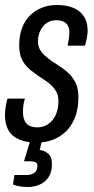

<svg xmlns="http://www.w3.org/2000/svg" viewBox="-27 -559 375 769"><path d="M123 12Q86 12 61.5 4Q37 -4 22 -18Q7 -32 0 -52.5Q-7 -73 -7 -98Q-7 -113 -4.5 -130Q-2 -147 3 -164H73Q68 -150 66.5 -136Q65 -122 65 -110Q65 -91 71 -77Q77 -63 89.5 -56Q102 -49 122 -49Q141 -49 156.5 -56.5Q172 -64 183.5 -78Q195 -92 201 -111.5Q207 -131 207 -154Q207 -175 199.5 -189.5Q192 -204 180.5 -215.5Q169 -227 154.5 -236.5Q140 -246 125 -256Q111 -266 97.5 -276.5Q84 -287 73 -301Q62 -315 56 -333.5Q50 -352 50 -377Q50 -416 61 -446Q72 -476 92.5 -496.5Q113 -517 140.5 -528Q168 -539 201 -539Q231 -539 254 -532Q277 -525 292.5 -512Q308 -499 316 -480Q324 -461 324 -436Q324 -423 321 -407.5Q318 -392 313 -376H244Q249 -403 250 -413Q251 -423 251 -428Q251 -446 244.5 -457Q238 -468 226 -473Q214 -478 199 -478Q180 -478 166 -470.5Q152 -463 143 -450.5Q134 -438 129.5 -423.5Q125 -409 125 -394Q125 -375 132.5 -361.5Q140 -348 152 -337Q164 -326 178 -316Q196 -304 215 -291.5Q234 -279 250 -263.5Q266 -248 276.5 -225.5Q287 -203 287 -170Q287 -122 273 -87.5Q259 -53 235.5 -31Q212 -9 183 1.5Q154 12 123 12ZM88 190Q69 190 53 187.5Q37 185 25 180L31 142H79Q100 142 111.5 132.5Q123 123 123 105Q123 94 114.5 90.5Q106 87 92 87H69L101 -18H146L132 42Q149 43 165 55.5Q181 68 181 98Q181 127 170.5 145.5Q160 164 144.5 173.5Q129 183 113.5 186.5Q98 190 88 190Z"/></svg>

Font: Archivo ExtraCondensed
Style: Italic
Weight: 400
Width: 2
Italic angle: -10°
Designer: Hector Gatti
Foundry: Omnibus-Type
Version: Version 2.001